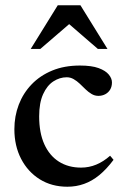

<svg xmlns="http://www.w3.org/2000/svg" viewBox="-20 -697 472 728"><path d="M283 -448.5Q327.5 -448.5 354 -438.8Q380.5 -429 392.5 -414.2Q404.5 -399.5 404.5 -384.5Q404.5 -369 397.8 -357.5Q391 -346 379.2 -339.8Q367.5 -333.5 353 -333.5Q339 -333.5 327 -340.8Q315 -348 304.2 -358.5Q293.5 -369 282.5 -379.5Q271.5 -390 259.2 -397Q247 -404 233 -404Q206.5 -404 182.5 -388.5Q158.5 -373 143.5 -340Q128.5 -307 128.5 -256Q128.5 -193.5 148 -150.2Q167.5 -107 203.2 -84.2Q239 -61.5 287.5 -61.5Q317.5 -61.5 344.8 -72.8Q372 -84 397.5 -106.5L410.5 -91Q384 -55.5 356.5 -33Q329 -10.5 299 0.2Q269 11 235.5 11Q176 11 130.8 -17.2Q85.5 -45.5 60 -94.8Q34.5 -144 34.5 -207Q34.5 -256.5 51.2 -300.2Q68 -344 100 -377.2Q132 -410.5 178 -429.5Q224 -448.5 283 -448.5ZM96.5 -511.5 199 -677H285L387.5 -511.5H351L229.5 -616.5H255L133 -511.5Z"/></svg>

Font: Newsreader 24pt Medium
Style: Regular
Weight: 500
Designer: Hugues Gentile
Foundry: Production Type
Version: Version 1.003